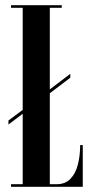

<svg xmlns="http://www.w3.org/2000/svg" viewBox="-20 -720 378 740"><path d="M22.5 0V-10H67.5V-281.5L12.5 -240V-255.5L67.5 -296.5V-690H22.5V-700H218V-690H172V-375.5L251 -435.5V-420.5L172 -360.5V-10H198Q231.5 -10 251.5 -30.8Q271.5 -51.5 280.2 -86Q289 -120.5 289 -161H299V0Z"/></svg>

Font: Imbue 100pt SemiBold
Style: Regular
Weight: 600
Designer: Tyler Finck
Foundry: Etcetera Type Company
Version: Version 1.102; ttfautohint (v1.8.3)